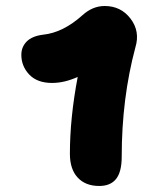

<svg xmlns="http://www.w3.org/2000/svg" viewBox="-20 -702 492 637"><path d="M383.8 -182.1Q383.8 -131.8 365.2 -108.4Q346.7 -85 309.1 -85Q263.7 -85 237.8 -112.8Q211.9 -140.6 211.9 -191.9Q211.9 -310.5 237.8 -446.8Q193.8 -426.8 152.8 -426.8Q103.5 -426.8 77.1 -454.6Q50.8 -482.4 50.8 -520Q50.8 -546.4 68.8 -564.5Q86.9 -582.5 123 -586.9Q189.5 -593.8 253.9 -651.9Q287.6 -682.1 327.1 -682.1Q381.3 -682.1 413.3 -639.9Q445.3 -597.7 429.2 -544.9Q383.8 -375.5 383.8 -182.1Z"/></svg>

Font: Shantell Sans Irregular Bouncy
Style: Regular
Weight: 800
Designer: Stephen Nixon, Anya Danilova, Shantell Martin
Foundry: Arrow Type
Version: Version 1.006;[9816181b4]